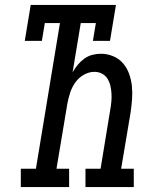

<svg xmlns="http://www.w3.org/2000/svg" viewBox="-20 -755 640 775"><path d="M64 0V-74H125L222 -662H161L149 -590H80L104 -735H448L424 -590H355L367 -662H306L273 -463Q282 -479 293.5 -493Q305 -507 320 -518Q335 -529 352.5 -533.5Q370 -538 387 -538Q413 -538 437 -528Q461 -518 477 -499Q493 -480 501.5 -456Q510 -432 512.5 -406.5Q515 -381 513 -354Q511 -327 507 -300L469 -74H520V0H325V-74H386L425 -312Q428 -329 429.5 -345Q431 -361 430 -377.5Q429 -394 425.5 -409Q422 -424 414 -437Q406 -450 392 -457.5Q378 -465 361 -465Q339 -465 318 -453Q297 -441 283.5 -421.5Q270 -402 263 -380.5Q256 -359 252 -337L208 -74H259V0Z"/></svg>

Font: Iosevka Slab Extended Oblique
Style: Regular
Weight: 400
Width: 7
Italic angle: -9°
Monospace: yes
Designer: Belleve Invis
Foundry: Belleve Invis
Version: Version 11.1.0; ttfautohint (v1.8.3)